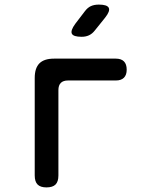

<svg xmlns="http://www.w3.org/2000/svg" viewBox="-20 -805 640 835"><path d="M182 10Q156 10 143.5 -2.5Q131 -15 131 -42V-466Q131 -509 151.5 -529.5Q172 -550 215 -550H484Q507 -550 519 -538Q531 -526 531 -502Q531 -479 519 -467Q507 -455 484 -455H276Q255 -455 244.5 -444.5Q234 -434 234 -413V-42Q234 -15 221.5 -2.5Q209 10 182 10ZM335 -645Q299 -645 292.5 -658.5Q286 -672 307 -701L349 -756Q361 -772 375.5 -778.5Q390 -785 410 -785Q446 -785 453 -771Q460 -757 437 -728L392 -672Q381 -658 367 -651.5Q353 -645 335 -645Z"/></svg>

Font: Maple Mono Medium
Style: Regular
Weight: 500
Monospace: yes
Designer: subframe7536
Version: Version 7.000